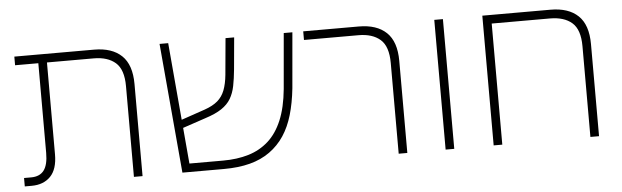

<svg xmlns="http://www.w3.org/2000/svg" viewBox="-42 -725 2801 864"><g transform="rotate(-5 1358.5 -293.0)"><path d="M532 0V-410Q532 -485 496.5 -516Q461 -547 398 -547H43V-586H403Q484 -586 527.5 -544.5Q571 -503 571 -416V0ZM39 0V-38H71Q110 -38 129 -63Q148 -88 148 -142V-567H187V-132Q187 -65 155.5 -32.5Q124 0 70 0Z M751 0 699 -586H738L786 -38H938Q1002 -38 1053.5 -53.5Q1105 -69 1143.5 -103.5Q1182 -138 1206 -195Q1230 -252 1238 -335L1260 -586H1299L1277 -335Q1270 -269 1254.5 -216Q1239 -163 1212.5 -123Q1186 -83 1147 -55Q1108 -27 1056.5 -13.5Q1005 0 938 0ZM765 -198 762 -235 876 -274Q913 -287 934.5 -305.5Q956 -324 967 -352.5Q978 -381 982 -422L997 -586H1036L1023 -443Q1019 -401 1012.5 -368.5Q1006 -336 991.5 -311.5Q977 -287 949.5 -268.5Q922 -250 875 -235Z M1728 0V-410Q1728 -485 1692.5 -516Q1657 -547 1594 -547H1348V-586H1599Q1680 -586 1723.5 -544.5Q1767 -503 1767 -416V0Z M1940 0V-586H1979V0Z M2465 -586Q2546 -586 2589.5 -544.5Q2633 -503 2633 -416V0H2594V-410Q2594 -485 2558.5 -516Q2523 -547 2459 -547H2196V0H2157V-586Z"/></g></svg>

Font: Noto Sans Hebrew ExtraLight
Style: Regular
Weight: 250
Designer: Monotype Design Team
Foundry: Monotype Imaging Inc.
Version: Version 2.003